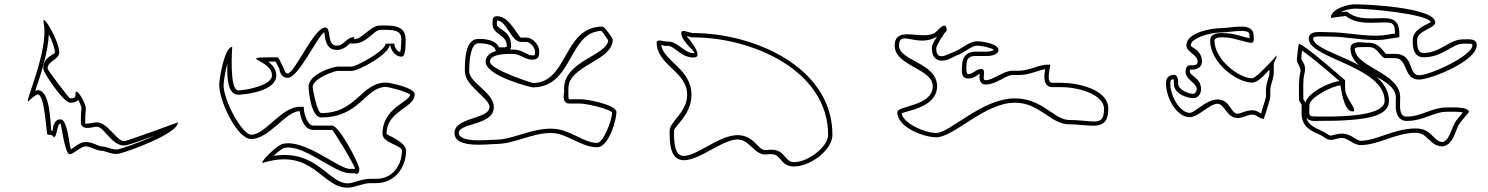

<svg xmlns="http://www.w3.org/2000/svg" viewBox="-20 -794 6881 888"><path d="M182 -687C208 -561 84 -299 113 -327C119 -333 145 -357 155 -357C188 -357 194 -171 200 -171C231 -171 227 -159 227 -159C247 -159 241 -222 260 -222C263 -222 280 -81 302 -81C322 -81 352 -117 377 -117C401 -117 424 -96 458 -96C482 -90 503 -77 533 -84C562 -90 803 -174 803 -228C803 -228 566 -141 554 -141C519 -141 479 -228 428 -228C412 -228 395 -222 380 -222C376 -222 374 -220 374 -225C374 -287 378 -280 377 -294C375 -322 326 -404 329 -354C330 -340 316 -339 305 -339C298 -339 200 -471 200 -477C200 -512 254 -518 254 -552C254 -606 170 -746 182 -687ZM206 -635C222 -603 234 -568 234 -552C234 -540 180 -534 180 -477C180 -458 274 -319 305 -319C312 -319 330 -319 342 -332C351 -316 357 -298 357 -293C357 -286 354 -287 354 -225C354 -204 380 -202 380 -202C403 -202 416 -208 428 -208C462 -208 495 -121 554 -121C572 -121 632 -144 695 -167C625 -134 542 -107 529 -104C506 -99 491 -109 461 -116H458C432 -116 413 -137 377 -137C346 -137 321 -110 308 -103C300 -120 293 -242 260 -242C224 -242 225 -195 223 -188C220 -189 218 -190 217 -190C213 -221 213 -377 155 -377C150 -377 145 -375 143 -374C165 -439 202 -548 206 -635Z M1588 74C1623 74 1656 53 1694 53H1720C1808 53 1858 -22 1858 -97C1858 -139 1768 -169 1768 -175C1768 -284 1898 -293 1898 -358C1898 -389 1781 -412 1766 -412C1648 -412 1631 -271 1466 -271C1446 -271 1426 -385 1426 -391C1426 -432 1529 -466 1540 -466H1606C1638 -466 1784 -543 1784 -592C1784 -573 1801 -532 1838 -532C1858 -532 1856 -598 1856 -613C1856 -681 1788 -676 1738 -676C1692 -676 1657 -613 1618 -613V-622C1580 -622 1573 -583 1538 -583C1488 -583 1515 -667 1484 -667C1432 -667 1343 -454 1310 -454C1297 -454 1296 -474 1288 -487C1278 -503 1271 -529 1262 -529C1058 -529 1238 -521 1238 -445C1238 -399 1117 -376 1082 -376C1039 -376 1054 -577 1054 -577C1019 -577 994 -434 994 -400C994 -327 1076 -151 1142 -151C1225 -151 1302 -280 1366 -280C1366 -280 1375 -193 1430 -193H1516C1522 -193 1622 -27 1622 -13H1598C1545 -13 1387 -155 1286 -128C1256 -120 1175 -35 1196 -41C1429 -112 1465 74 1588 74ZM1588 54C1499 54 1444 -105 1245 -73C1265 -92 1287 -108 1292 -109C1380 -133 1524 7 1598 7H1620C1620 7 1642 22 1642 -13C1642 -33 1550 -213 1516 -213H1430C1399 -213 1387 -274 1386 -282L1385 -300H1366C1281 -300 1208 -171 1142 -171C1100 -171 1014 -329 1014 -400C1014 -413 1021 -461 1031 -499C1031 -453 1027 -356 1082 -356C1112 -356 1258 -372 1258 -445C1258 -475 1237 -496 1221 -509H1255C1259 -501 1265 -488 1272 -476C1272 -476 1275 -434 1310 -434C1362 -434 1446 -625 1480 -645C1483 -633 1480 -563 1538 -563C1571 -563 1590 -587 1599 -594V-593H1619C1676 -593 1710 -656 1739 -656C1793 -656 1836 -659 1836 -613C1836 -602 1835 -567 1831 -553C1818 -556 1804 -574 1804 -592C1804 -593 1765 -592 1764 -592C1764 -591 1763 -588 1761 -584C1741 -546 1624 -486 1607 -486H1541C1528 -486 1407 -456 1407 -391C1407 -391 1414 -251 1466 -251C1645 -251 1668 -391 1765 -392C1777 -392 1863 -370 1877 -356C1874 -322 1749 -296 1749 -175C1749 -132 1839 -123 1839 -97C1839 -30 1795 33 1721 33H1694C1649 33 1615 54 1588 54Z M2288 -575C2271 -614 2213 -614 2192 -614C2128 -614 2130 -503 2130 -464C2130 -395 2244 -341 2244 -299C2244 -242 2082 -253 2082 -179C2082 -105 2234 -128 2274 -128C2357 -128 2441 -179 2528 -179C2603 -179 2665 -113 2742 -113C2795 -113 2831 -238 2831 -275C2831 -310 2698 -335 2664 -335H2612C2607 -335 2609 -385 2609 -386C2609 -492 2814 -511 2814 -611C2814 -616 2777 -671 2766 -671C2583 -671 2609 -410 2444 -410C2444 -410 2246 -471 2246 -509C2246 -545 2323 -545 2352 -545C2387 -545 2405 -518 2442 -518C2472 -518 2474 -536 2474 -557C2474 -586 2445 -620 2414 -620H2390C2377 -620 2338 -719 2280 -719C2257 -719 2258 -705 2258 -683C2258 -632 2324 -636 2324 -581C2324 -574 2313 -575 2306 -575ZM2339 -565C2343 -570 2344 -576 2344 -581C2344 -657 2278 -655 2278 -683C2278 -690 2279 -696 2279 -699C2324 -699 2343 -600 2390 -600H2414C2432 -600 2454 -575 2454 -557C2454 -537 2456 -538 2441 -538C2416 -538 2398 -565 2351 -565ZM2441 -390H2444C2631 -390 2608 -646 2761 -651C2771 -642 2787 -617 2793 -607C2787 -538 2590 -512 2589 -386V-366C2589 -366 2576 -315 2613 -315H2664C2692 -315 2797 -291 2811 -274C2810 -233 2769 -133 2742 -133C2676 -133 2615 -199 2529 -199C2434 -199 2349 -148 2274 -148C2257 -148 2226 -145 2194 -145C2135 -145 2102 -157 2102 -179C2102 -227 2264 -212 2264 -299C2264 -366 2150 -412 2150 -464C2150 -513 2156 -594 2193 -594C2217 -594 2260 -590 2270 -567L2274 -558C2255 -553 2226 -539 2226 -509C2226 -441 2440 -390 2441 -390Z M3131 -641C3131 -598 3209 -548 3188 -548C3144 -548 3114 -605 3065 -602C3052 -601 3021 -615 3017 -599C3017 -491 3158 -465 3158 -356C3158 -273 3077 -233 3077 -188C3077 -134 3078 -53 3143 -53C3217 -53 3321 -149 3391 -149C3449 -149 3470 -72 3527 -80C3603 -91 3577 -27 3651 -24C3729 -24 3830 -101 3830 -170C3830 -487 3461 -641 3188 -641C3166 -641 3131 -663 3131 -641ZM3155 -628C3164 -625 3175 -621 3188 -621C3458 -621 3810 -469 3810 -170C3810 -117 3720 -44 3651 -44C3602 -47 3615 -113 3524 -100C3485 -95 3471 -169 3391 -169C3307 -169 3204 -73 3143 -73C3102 -73 3097 -127 3097 -188C3097 -211 3178 -261 3178 -356C3178 -475 3049 -511 3038 -586C3046 -584 3054 -581 3066 -582C3100 -584 3127 -528 3188 -528C3243 -528 3155 -628 3155 -628Z M4358 -651C4358 -651 4364 -706 4314 -651C4263 -595 4118 -686 4118 -583C4118 -488 4294 -478 4294 -395C4294 -302 4130 -306 4130 -275C4130 -204 4254 -159 4310 -159C4392 -159 4533 -319 4674 -319C4790 -319 4838 -219 4926 -219C5025 -219 5106 -181 5106 -291C5106 -382 4962 -411 4890 -411H4846C4816 -411 4838 -485 4838 -495H4826C4785 -495 4739 -467 4694 -467H4662C4621 -467 4574 -423 4538 -423C4517 -423 4546 -475 4518 -475C4496 -475 4479 -451 4458 -451C4446 -451 4450 -489 4450 -495C4450 -520 4461 -535 4490 -535H4546C4563 -535 4598 -541 4598 -563C4598 -592 4523 -603 4498 -603C4458 -601 4426 -566 4394 -555C4363 -544 4310 -506 4310 -571C4310 -584 4347 -643 4358 -651ZM4314 -625C4302 -606 4290 -589 4290 -571C4290 -548 4296 -531 4310 -521C4343 -499 4388 -531 4401 -536C4442 -550 4469 -581 4499 -583C4519 -583 4566 -573 4577 -563C4571 -559 4555 -555 4546 -555H4490C4450 -555 4430 -529 4430 -494C4430 -480 4418 -431 4458 -431C4485 -431 4503 -449 4511 -453C4511 -447 4510 -443 4510 -436C4510 -429 4513 -403 4538 -403C4587 -403 4633 -447 4662 -447H4694C4741 -447 4784 -470 4814 -474C4812 -464 4810 -451 4810 -439C4810 -425 4813 -391 4846 -391H4890C4965 -391 5086 -358 5086 -291C5086 -204 5039 -239 4926 -239C4855 -239 4802 -339 4674 -339C4521 -339 4374 -179 4310 -179C4258 -179 4156 -224 4150 -270C4173 -282 4314 -297 4314 -395C4314 -504 4138 -512 4138 -583C4138 -661 4224 -570 4314 -625Z M5373 -414C5369 -354 5416 -252 5483 -252C5521 -252 5575 -314 5611 -314C5644 -314 5653 -248 5705 -248C5726 -248 5751 -264 5773 -264C5792 -264 5804 -244 5825 -244C5825 -244 5855 -334 5855 -346V-376C5855 -403 5871 -430 5871 -456V-494C5871 -508 5885 -523 5885 -538C5885 -538 5792 -432 5771 -432C5710 -432 5597 -519 5597 -606C5597 -628 5650 -620 5655 -620C5682 -620 5747 -596 5767 -596C5784 -596 5778 -621 5778 -630C5778 -694 5675 -664 5629 -664C5583 -664 5467 -644 5467 -584C5467 -552 5519 -542 5519 -510C5519 -494 5507 -492 5493 -492H5483C5469 -492 5463 -476 5463 -464C5463 -423 5515 -413 5515 -380C5515 -373 5507 -360 5499 -360C5477 -360 5429 -378 5429 -408V-422C5429 -429 5423 -449 5409 -448C5386 -446 5374 -435 5373 -414ZM5393 -413C5394 -424 5396 -426 5407 -428C5408 -426 5409 -422 5409 -422V-408C5409 -357 5475 -340 5499 -340C5525 -340 5535 -366 5535 -380C5535 -436 5483 -441 5483 -464C5483 -467 5483 -470 5484 -472H5493C5506 -472 5539 -476 5539 -510C5539 -564 5487 -574 5487 -584C5487 -619 5578 -644 5629 -644C5655 -644 5690 -651 5718 -651C5751 -651 5759 -645 5759 -630V-617C5734 -622 5685 -640 5655 -640C5652 -640 5642 -641 5631 -641C5621 -641 5577 -643 5577 -606C5577 -505 5699 -412 5771 -412C5799 -412 5827 -447 5851 -472V-456C5851 -438 5835 -411 5835 -376V-347C5834 -338 5819 -292 5812 -269C5803 -274 5792 -284 5773 -284C5742 -284 5717 -268 5705 -268C5670 -268 5671 -334 5611 -334C5558 -334 5506 -272 5483 -272C5435 -272 5389 -357 5393 -413Z M6372 -630C6289 -624 6212 -645 6126 -645C6087 -645 6033 -655 6033 -615C6033 -523 6384 -487 6384 -327C6384 -249 6132 -255 6090 -255C6025 -255 6036 -252 6036 -309C6036 -342 6145 -399 6180 -399C6180 -399 6193 -279 6234 -279C6242 -279 6243 -277 6243 -285C6243 -306 6201 -343 6201 -387V-423C6201 -423 6010 -591 5988 -591C5985 -591 5979 -534 5979 -528C5972 -500 6001 -486 5994 -459C5985 -423 5988 -372 5988 -336C5988 -322 6000 -316 6000 -306V-270C6000 -209 6040 -190 6084 -171C6102 -163 6114 -147 6135 -147C6152 -147 6168 -156 6186 -156C6215 -156 6239 -123 6273 -123C6356 -123 6435 -180 6528 -180C6586 -180 6590 -117 6654 -117C6701 -127 6708 -180 6726 -216C6731 -226 6774 -275 6774 -276C6774 -302 6687 -297 6669 -297C6605 -297 6550 -255 6492 -255C6446 -248 6456 -310 6456 -342C6457 -460 6246 -481 6246 -570C6246 -579 6315 -576 6315 -576C6352 -576 6367 -525 6387 -525H6432C6494 -525 6468 -426 6543 -426C6596 -426 6810 -511 6810 -585C6810 -618 6770 -612 6747 -612C6682 -612 6641 -549 6564 -549C6534 -549 6534 -586 6534 -609C6534 -653 6618 -663 6618 -690C6618 -758 6312 -774 6246 -774C6215 -774 6135 -754 6135 -711C6135 -711 6197 -720 6204 -720C6251 -683 6312 -688 6369 -690C6416 -691 6432 -692 6432 -639ZM6017 -319C6010 -335 6008 -334 6008 -336C6008 -373 6005 -423 6013 -454C6025 -501 5995 -512 5999 -526V-528C5999 -531 6000 -547 6002 -560C6055 -523 6142 -448 6175 -419C6131 -415 6031 -368 6017 -319ZM6022 -250C6037 -230 6061 -235 6090 -235C6136 -235 6177 -235 6235 -240C6304 -246 6404 -259 6404 -327C6404 -474 6159 -528 6081 -581C6059 -596 6053 -608 6053 -615C6053 -628 6072 -625 6126 -625C6209 -625 6287 -604 6374 -610L6452 -622V-639C6452 -704 6417 -711 6369 -710C6310 -708 6255 -705 6216 -736L6211 -740H6204C6199 -740 6190 -739 6181 -738C6203 -749 6233 -754 6246 -754C6314 -754 6578 -730 6598 -692C6590 -684 6514 -663 6514 -609C6514 -594 6510 -529 6564 -529C6653 -529 6696 -592 6747 -592H6767C6790 -592 6790 -590 6790 -585C6790 -536 6594 -446 6543 -446C6491 -446 6522 -545 6432 -545H6389C6383 -550 6359 -595 6315 -596C6315 -596 6303 -597 6290 -597C6286 -597 6226 -609 6226 -570C6226 -453 6437 -438 6436 -342C6436 -329 6434 -309 6436 -289C6439 -264 6452 -230 6494 -235C6562 -236 6614 -277 6669 -277C6682 -277 6723 -279 6746 -274C6732 -257 6714 -237 6708 -225C6687 -182 6681 -145 6652 -137C6608 -139 6604 -200 6528 -200C6427 -200 6347 -143 6273 -143C6252 -143 6230 -176 6186 -176C6161 -176 6145 -167 6135 -167C6124 -167 6118 -178 6092 -189C6054 -206 6029 -220 6022 -250Z"/></svg>

Font: CISF Camouflage Kit
Style: OuLn
Weight: 400
Designer: Robert Jablonski, Jasper
Foundry: Cannot Into Space Fonts
Version: Version 1.27